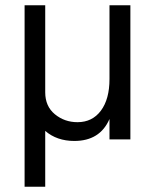

<svg xmlns="http://www.w3.org/2000/svg" viewBox="-20 -527 586 726"><path d="M151 179H73V-507H151V-178Q151 -125 187.5 -95Q224 -65 273 -65Q329 -65 361.5 -108.5Q394 -152 394 -228V-507H473V0H394V-77Q358 6 261 6Q195 6 151 -32Z"/></svg>

Font: Hind Guntur
Style: Regular
Weight: 400
Version: Version 1.000;PS 1.0;hotconv 1.0.86;makeotf.lib2.5.63406; tt